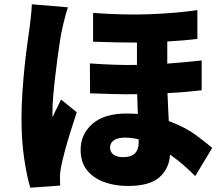

<svg xmlns="http://www.w3.org/2000/svg" viewBox="-20 -815 1040 893"><path d="M492 -129Q492 -107 508.5 -95.5Q525 -84 553 -84Q625 -84 625 -153Q625 -156 625 -159.5Q625 -163 625 -167Q591 -175 563 -175Q527 -175 509.5 -162.5Q492 -150 492 -129ZM413 -755Q559 -744 681 -749Q803 -754 898 -768V-634Q832 -626 758 -622V-519Q800 -522 840.5 -526Q881 -530 918 -534V-395Q883 -391 843 -387.5Q803 -384 759 -382Q760 -346 762 -313.5Q764 -281 765 -252Q841 -224 891.5 -186.5Q942 -149 967 -127L888 4Q834 -51 771 -96Q767 -31 721.5 9.5Q676 50 574 50Q515 50 465 32Q415 14 385 -23Q355 -60 355 -118Q355 -191 410 -239Q465 -287 568 -287Q582 -287 595 -286.5Q608 -286 621 -285Q620 -307 619.5 -330.5Q619 -354 618 -377Q566 -376 510.5 -377.5Q455 -379 399 -381L398 -520Q455 -516 510 -514Q565 -512 617 -513V-617Q570 -617 519 -618Q468 -619 413 -621ZM296 -781Q292 -770 286 -749Q280 -728 275.5 -708Q271 -688 269 -679Q265 -663 259.5 -628.5Q254 -594 248 -549Q242 -504 236.5 -456.5Q231 -409 227.5 -367Q224 -325 224 -297Q224 -295 224 -284Q224 -273 225 -270Q234 -292 244 -311Q254 -330 264 -352L337 -293Q322 -248 307.5 -201.5Q293 -155 282 -114Q271 -73 265 -44Q263 -34 261 -19.5Q259 -5 259 3Q259 11 259 23.5Q259 36 260 48L121 58Q105 7 92.5 -77Q80 -161 80 -263Q80 -320 84 -382Q88 -444 94 -502Q100 -560 106.5 -607Q113 -654 117 -682Q120 -704 123.5 -735.5Q127 -767 128 -795Z"/></svg>

Font: Source Han Sans CN Heavy
Style: Regular
Weight: 900
Designer: Ryoko NISHIZUKA 西塚涼子 (kana, bopomofo & ideographs); Paul D. Hunt (Latin, Greek & Cyrillic); Sandoll Communications 산돌커뮤니
Foundry: Adobe
Version: Version 2.000;hotconv 1.0.107;makeotfexe 2.5.65593